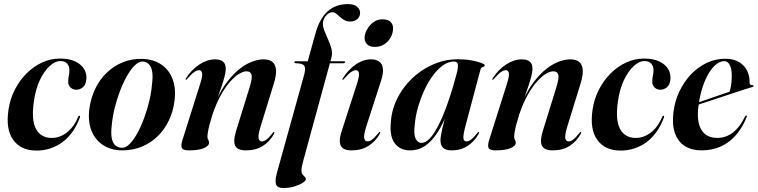

<svg xmlns="http://www.w3.org/2000/svg" viewBox="-20 -746 3804 964"><path d="M282.5 -439.5Q257 -439.5 229.5 -414.5Q202 -389.5 180.2 -344Q158.5 -298.5 150 -236.5Q136.5 -142.5 161 -98Q185.5 -53.5 239.5 -53.5Q265.5 -53.5 289.8 -64.8Q314 -76 335.5 -99.2Q357 -122.5 372.5 -159.5Q374 -163 375.5 -164.2Q377 -165.5 379 -165Q381 -164.5 381.8 -162Q382.5 -159.5 381 -156Q366 -115.5 343.8 -84.2Q321.5 -53 293.5 -32.2Q265.5 -11.5 232.5 -0.8Q199.5 10 163 10Q85 10 46.2 -43.8Q7.5 -97.5 23 -197.5Q31 -250 54.5 -296Q78 -342 113 -377Q148 -412 191 -432Q234 -452 281 -452Q326.5 -452 357 -437.8Q387.5 -423.5 402 -399.8Q416.5 -376 413.5 -347Q411 -320.5 396.2 -308Q381.5 -295.5 363 -295.5Q345.5 -295.5 333.2 -307.5Q321 -319.5 322.5 -339.5Q323 -356 325.8 -366.8Q328.5 -377.5 328.5 -395.5Q328.5 -414 317 -426.8Q305.5 -439.5 282.5 -439.5Z M693 -450.5Q749 -449 788.5 -423Q828 -397 846.2 -349.8Q864.5 -302.5 856 -238.5Q849.5 -187 828.2 -142Q807 -97 773 -63.2Q739 -29.5 693.5 -10.2Q648 9 593.5 9Q541 9 500.8 -15.5Q460.5 -40 440.5 -86.8Q420.5 -133.5 428.5 -199Q436 -254.5 458.5 -301Q481 -347.5 516.2 -381.2Q551.5 -415 596.5 -433.2Q641.5 -451.5 693 -450.5ZM594 -4Q612.5 -4 632.2 -24.5Q652 -45 670.5 -79Q689 -113 704.2 -154.8Q719.5 -196.5 729.8 -239.8Q740 -283 743 -321.5Q748.5 -363 743.8 -388Q739 -413 726.5 -424.5Q714 -436 697 -437Q677.5 -438 657 -418Q636.5 -398 617.2 -364Q598 -330 582 -287.8Q566 -245.5 555.2 -201Q544.5 -156.5 541 -116Q536 -73.5 541.8 -49Q547.5 -24.5 561.5 -14.2Q575.5 -4 594 -4Z M912.5 -345.5Q911 -345.5 911.5 -347.5Q912 -349.5 913.5 -352.5Q941.5 -396.5 981 -422.2Q1020.5 -448 1060.5 -448Q1086.5 -448 1100 -436.5Q1113.5 -425 1113.5 -401Q1113.5 -384.5 1107.5 -361.8Q1101.5 -339 1093.5 -315.2Q1085.5 -291.5 1078.2 -271.2Q1071 -251 1069 -240L1065.5 -241Q1092.5 -299.5 1123.8 -339.2Q1155 -379 1186.8 -403Q1218.5 -427 1248.5 -437.5Q1278.5 -448 1303 -448Q1334.5 -448 1349.8 -433.5Q1365 -419 1366 -392.2Q1367 -365.5 1355.5 -328.5L1288 -109.5Q1274.5 -65 1278.5 -50.5Q1282.5 -36 1294.5 -36Q1305 -36 1317.5 -45Q1330 -54 1348.5 -77.5Q1352 -81.5 1353.2 -82.8Q1354.5 -84 1356 -83.5Q1358 -83.5 1358 -80.8Q1358 -78 1355 -72.5Q1335 -36 1300 -13.5Q1265 9 1215 9Q1185.5 9 1171.2 -1.8Q1157 -12.5 1156.2 -34.2Q1155.5 -56 1165.5 -89L1233 -307Q1248 -354.5 1243 -371.2Q1238 -388 1217 -388Q1203 -388 1182.2 -376.2Q1161.5 -364.5 1137.8 -338.5Q1114 -312.5 1090.2 -270.8Q1066.5 -229 1046.5 -170Q1037.5 -141.5 1032 -120Q1026.5 -98.5 1024 -83.5Q1021.5 -68.5 1021.5 -59.5Q1021.5 -50 1025.5 -44Q1029.5 -38 1029.5 -29.5Q1029.5 -13 1003 -2Q976.5 9 929 9Q898.5 9 893 -3.2Q887.5 -15.5 896 -43L984 -321.5Q997.5 -363 995 -378.2Q992.5 -393.5 979.5 -393.5Q969.5 -393.5 956 -384.8Q942.5 -376 920 -350Q918 -347.5 916.2 -346.2Q914.5 -345 912.5 -345.5Z M1587.5 -428.5 1591.5 -438.5H1707Q1710 -438.5 1711.5 -437.5Q1713 -436.5 1713 -434.5Q1713 -432.5 1711.8 -431.2Q1710.5 -430 1708.5 -429.2Q1706.5 -428.5 1703.5 -428.5ZM1458 -434Q1458 -436 1459.5 -437.2Q1461 -438.5 1464.5 -438.5H1525L1564 -578.5Q1585 -653.5 1625.5 -689.5Q1666 -725.5 1727 -725.5Q1757.5 -725.5 1772.8 -712.2Q1788 -699 1788 -681.5Q1788 -663 1774.5 -650.5Q1761 -638 1738 -638Q1721.5 -638 1709 -645Q1696.5 -652 1686.8 -661.2Q1677 -670.5 1668 -677.5Q1659 -684.5 1649.5 -684.5Q1633 -684.5 1619.5 -670.5Q1606 -656.5 1602 -636.5Q1599 -618.5 1607 -596.8Q1615 -575 1626 -551.2Q1637 -527.5 1643.5 -503.5Q1650 -479.5 1644 -456.5L1502.5 61.5Q1498 78.5 1495.8 90Q1493.5 101.5 1493.5 110Q1493.5 122.5 1499.2 130Q1505 137.5 1510.5 142.5Q1516 147.5 1516 153Q1516 161 1500.2 171.5Q1484.5 182 1458.5 190Q1432.5 198 1402 198Q1373 198 1366.2 180.2Q1359.5 162.5 1370.5 121.5L1507.5 -372Q1516 -404 1507.5 -416Q1499 -428 1465 -428.5Q1461 -429 1459.5 -430.5Q1458 -432 1458 -434ZM1818.5 -109.5Q1805 -66 1808.8 -51Q1812.5 -36 1825 -36Q1835.5 -36 1848 -45Q1860.5 -54 1879.5 -77.5Q1882.5 -81.5 1883.8 -82.8Q1885 -84 1887 -83.5Q1889 -83.5 1888.8 -80.8Q1888.5 -78 1886 -72.5Q1865.5 -36 1830.2 -13.5Q1795 9 1745 9Q1716 9 1701.8 -1.5Q1687.5 -12 1686.2 -34Q1685 -56 1696 -89L1771 -321.5Q1784.5 -362.5 1782.2 -378Q1780 -393.5 1767 -393.5Q1757 -393.5 1743.5 -384.8Q1730 -376 1707.5 -350Q1705 -347.5 1703.5 -346.2Q1702 -345 1700 -345.5Q1698.5 -345.5 1699 -347.5Q1699.5 -349.5 1701 -352.5Q1728.5 -396.5 1766 -422.2Q1803.5 -448 1844 -448Q1869 -448 1884.2 -436.8Q1899.5 -425.5 1902.5 -402.2Q1905.5 -379 1894 -343ZM1861.5 -510.5Q1837 -510.5 1823.8 -523.2Q1810.5 -536 1810.5 -555.5Q1810.5 -575 1822.2 -596.8Q1834 -618.5 1853.8 -633.8Q1873.5 -649 1899 -649Q1928 -649 1940.8 -636.2Q1953.5 -623.5 1953.5 -604Q1953.5 -581 1942.2 -559.5Q1931 -538 1910.2 -524.2Q1889.5 -510.5 1861.5 -510.5Z M2317.5 -115.5Q2304.5 -67 2306.8 -51.5Q2309 -36 2322 -36Q2332.5 -36 2345 -45Q2357.5 -54 2376 -77.5Q2379 -81.5 2380.5 -82.8Q2382 -84 2383.5 -83.5Q2385.5 -83.5 2385.2 -80.8Q2385 -78 2382.5 -72.5Q2362 -36 2327.8 -13.5Q2293.5 9 2248 9Q2217.5 9 2204.5 -4Q2191.5 -17 2191.5 -42Q2191.5 -51 2193.8 -65.2Q2196 -79.5 2200.5 -98.8Q2205 -118 2211.2 -141.8Q2217.5 -165.5 2225.5 -193L2230 -190.5Q2206.5 -128.5 2178.5 -83.8Q2150.5 -39 2116.2 -15Q2082 9 2039 9Q1988 9 1961.5 -27.2Q1935 -63.5 1942.5 -135.5Q1946 -184.5 1965 -230.5Q1984 -276.5 2015.5 -315.8Q2047 -355 2088.2 -384.8Q2129.5 -414.5 2177.5 -431.5Q2225.5 -448.5 2277.5 -448.5Q2315.5 -448.5 2346.2 -443Q2377 -437.5 2395.5 -430.5Q2414 -423.5 2414 -418.5Q2414 -413.5 2409.2 -411.5Q2404.5 -409.5 2399.5 -407.2Q2394.5 -405 2393 -399ZM2062.5 -121.5Q2056 -71 2067 -49.8Q2078 -28.5 2095.5 -28.5Q2111.5 -28.5 2128.5 -42.2Q2145.5 -56 2163 -84Q2180.5 -112 2198.8 -153.5Q2217 -195 2235.5 -250.2Q2254 -305.5 2272.5 -375Q2280.5 -404.5 2279 -420.8Q2277.5 -437 2259 -437Q2231.5 -437 2205 -418.5Q2178.5 -400 2154.5 -368Q2130.5 -336 2111.5 -295.2Q2092.5 -254.5 2079.5 -210Q2066.5 -165.5 2062.5 -121.5Z M2452.5 -345.5Q2451 -345.5 2451.5 -347.5Q2452 -349.5 2453.5 -352.5Q2481.5 -396.5 2521 -422.2Q2560.5 -448 2600.5 -448Q2626.5 -448 2640 -436.5Q2653.5 -425 2653.5 -401Q2653.5 -384.5 2647.5 -361.8Q2641.5 -339 2633.5 -315.2Q2625.5 -291.5 2618.2 -271.2Q2611 -251 2609 -240L2605.5 -241Q2632.5 -299.5 2663.8 -339.2Q2695 -379 2726.8 -403Q2758.5 -427 2788.5 -437.5Q2818.5 -448 2843 -448Q2874.5 -448 2889.8 -433.5Q2905 -419 2906 -392.2Q2907 -365.5 2895.5 -328.5L2828 -109.5Q2814.5 -65 2818.5 -50.5Q2822.5 -36 2834.5 -36Q2845 -36 2857.5 -45Q2870 -54 2888.5 -77.5Q2892 -81.5 2893.2 -82.8Q2894.5 -84 2896 -83.5Q2898 -83.5 2898 -80.8Q2898 -78 2895 -72.5Q2875 -36 2840 -13.5Q2805 9 2755 9Q2725.5 9 2711.2 -1.8Q2697 -12.5 2696.2 -34.2Q2695.5 -56 2705.5 -89L2773 -307Q2788 -354.5 2783 -371.2Q2778 -388 2757 -388Q2743 -388 2722.2 -376.2Q2701.5 -364.5 2677.8 -338.5Q2654 -312.5 2630.2 -270.8Q2606.5 -229 2586.5 -170Q2577.5 -141.5 2572 -120Q2566.5 -98.5 2564 -83.5Q2561.5 -68.5 2561.5 -59.5Q2561.5 -50 2565.5 -44Q2569.5 -38 2569.5 -29.5Q2569.5 -13 2543 -2Q2516.5 9 2469 9Q2438.5 9 2433 -3.2Q2427.5 -15.5 2436 -43L2524 -321.5Q2537.5 -363 2535 -378.2Q2532.5 -393.5 2519.5 -393.5Q2509.5 -393.5 2496 -384.8Q2482.5 -376 2460 -350Q2458 -347.5 2456.2 -346.2Q2454.5 -345 2452.5 -345.5Z M3215 -439.5Q3189.5 -439.5 3162 -414.5Q3134.5 -389.5 3112.8 -344Q3091 -298.5 3082.5 -236.5Q3069 -142.5 3093.5 -98Q3118 -53.5 3172 -53.5Q3198 -53.5 3222.2 -64.8Q3246.5 -76 3268 -99.2Q3289.5 -122.5 3305 -159.5Q3306.5 -163 3308 -164.2Q3309.5 -165.5 3311.5 -165Q3313.5 -164.5 3314.2 -162Q3315 -159.5 3313.5 -156Q3298.5 -115.5 3276.2 -84.2Q3254 -53 3226 -32.2Q3198 -11.5 3165 -0.8Q3132 10 3095.5 10Q3017.5 10 2978.8 -43.8Q2940 -97.5 2955.5 -197.5Q2963.5 -250 2987 -296Q3010.5 -342 3045.5 -377Q3080.5 -412 3123.5 -432Q3166.5 -452 3213.5 -452Q3259 -452 3289.5 -437.8Q3320 -423.5 3334.5 -399.8Q3349 -376 3346 -347Q3343.5 -320.5 3328.8 -308Q3314 -295.5 3295.5 -295.5Q3278 -295.5 3265.8 -307.5Q3253.5 -319.5 3255 -339.5Q3255.5 -356 3258.2 -366.8Q3261 -377.5 3261 -395.5Q3261 -414 3249.5 -426.8Q3238 -439.5 3215 -439.5Z M3424.5 -210.5Q3424.5 -210.5 3442.5 -216.8Q3460.5 -223 3489.2 -232.8Q3518 -242.5 3549.5 -253.5Q3581 -264.5 3608.5 -273.8Q3636 -283 3651.5 -288L3640 -278Q3646 -292 3650 -313.5Q3654 -335 3654 -364.5Q3654.5 -398 3644.5 -418.5Q3634.5 -439 3616.5 -439Q3596.5 -439 3576.5 -423.5Q3556.5 -408 3538.8 -378.8Q3521 -349.5 3507.5 -308Q3494 -266.5 3487 -214.5Q3476.5 -137 3501 -95.2Q3525.5 -53.5 3581.5 -53.5Q3609.5 -53.5 3634.8 -65.2Q3660 -77 3681.5 -100.8Q3703 -124.5 3720 -160.5Q3722 -164 3723.5 -165.2Q3725 -166.5 3727 -166Q3729 -165.5 3729.8 -163Q3730.5 -160.5 3728.5 -157Q3707 -104 3674.2 -66.8Q3641.5 -29.5 3598.2 -10.2Q3555 9 3502 9Q3452.5 9 3418 -13Q3383.5 -35 3368.5 -78.2Q3353.5 -121.5 3361.5 -184.5Q3368.5 -239.5 3391.5 -287.8Q3414.5 -336 3449.5 -372.8Q3484.5 -409.5 3528.2 -430.2Q3572 -451 3620.5 -451Q3663 -451 3690.8 -434.2Q3718.5 -417.5 3731.5 -390.2Q3744.5 -363 3743.5 -331.5Q3743.5 -325.5 3746.2 -322Q3749 -318.5 3757.5 -318.5Q3761 -318.5 3762.2 -317.5Q3763.5 -316.5 3763.5 -315Q3764 -313.5 3762.8 -312Q3761.5 -310.5 3758.5 -309.5Q3751 -307.5 3724.2 -299Q3697.5 -290.5 3660 -278Q3622.5 -265.5 3582 -252.2Q3541.5 -239 3506.2 -227.2Q3471 -215.5 3449.2 -208.2Q3427.5 -201 3427.5 -201Z"/></svg>

Font: Fraunces 120pt SemiBold
Style: Italic
Weight: 600
Italic angle: -16°
Version: Version 1.000;[b76b70a41]